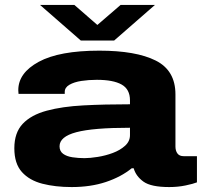

<svg xmlns="http://www.w3.org/2000/svg" viewBox="-20 -745 817 777"><path d="M142 -725H281L374 -644L468 -725H607L442 -581H307ZM270 12Q204 12 151.5 -1.5Q99 -15 68.5 -49Q38 -83 38 -145Q38 -208 72 -244Q106 -280 169 -297Q232 -314 317.5 -318.5Q403 -323 506 -323V-339Q506 -384 472 -403Q438 -422 372 -422Q339 -422 309.5 -417.5Q280 -413 261 -402Q242 -391 242 -373V-365H55Q54 -372 54 -380Q54 -450 137 -495Q220 -540 382 -540Q530 -540 610 -500Q690 -460 690 -363V-152Q690 -135 698 -124Q706 -113 723 -113H777V-7Q762 -1 731 5.5Q700 12 665 12Q591 12 560.5 -10Q530 -32 521 -64H513Q470 -29 408.5 -8.5Q347 12 270 12ZM322 -105Q344 -105 375.5 -110Q407 -115 436.5 -126Q466 -137 486 -155Q506 -173 506 -198V-228Q357 -228 289 -210Q221 -192 221 -153Q221 -133 235.5 -122.5Q250 -112 273.5 -108.5Q297 -105 322 -105Z"/></svg>

Font: Archivo Expanded ExtraBold
Style: Regular
Weight: 800
Width: 7
Designer: Hector Gatti
Foundry: Omnibus-Type
Version: Version 2.001; ttfautohint (v1.8.3)